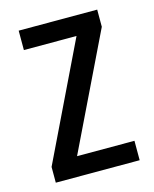

<svg xmlns="http://www.w3.org/2000/svg" viewBox="-88 -598 529 659"><g transform="rotate(-15 176.5 -268.5)"><path d="M327 0V-69H123L320 -476V-537H41V-468H228L29 -56V0Z"/></g></svg>

Font: Noto Sans Condensed
Style: Regular
Weight: 400
Width: 3
Designer: Monotype Design Team
Foundry: Monotype Imaging Inc.
Version: Version 2.013